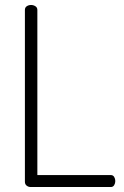

<svg xmlns="http://www.w3.org/2000/svg" viewBox="-20 -751 497 771"><path d="M103 0Q94 0 87 -5.5Q80 -11 80 -21V-711Q80 -721 87.5 -726Q95 -731 105 -731Q114 -731 122 -726Q130 -721 130 -711V-48H425Q434 -48 438.5 -40.5Q443 -33 443 -24Q443 -15 438.5 -7.5Q434 0 425 0Z"/></svg>

Font: Dosis Light
Style: Regular
Weight: 300
Designer: EdgarTolentino, PabloImpallari, IginoMarini
Foundry: EdgarTolentino, PabloImpallari, IginoMarini
Version: Version 3.001; ttfautohint (v1.8.2)